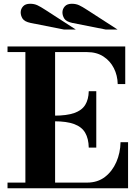

<svg xmlns="http://www.w3.org/2000/svg" viewBox="-20 -1001 736 1021"><path d="M20 0V-30H443Q499 -30 538 -60Q577 -90 598.5 -139Q620 -188 621 -245H661V0ZM115 -15V-754H273V-15ZM452 -216Q451 -264 433 -295Q415 -326 375 -341Q335 -356 269 -356V-386Q335 -386 375 -400Q415 -414 433 -443Q451 -472 452 -516H492V-216ZM606 -554Q605 -600 585.5 -638.5Q566 -677 530 -700.5Q494 -724 443 -724H20V-754H646V-554ZM542 -844 365 -879Q332 -886 322 -902Q312 -918 312 -935Q312 -953 324.5 -967Q337 -981 362 -981Q384 -981 401 -973Q418 -965 444 -948L605 -844ZM320 -844 143 -879Q110 -886 100 -902Q90 -918 90 -935Q90 -953 102.5 -967Q115 -981 140 -981Q162 -981 179 -973Q196 -965 222 -948L383 -844Z"/></svg>

Font: Libre Bodoni
Style: Bold
Weight: 700
Designer: Pablo Impallari, Rodrigo Fuenzalida
Foundry: Impallari Type
Version: Version 2.005;gftools[0.9.23]